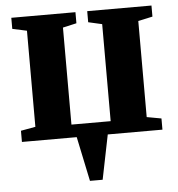

<svg xmlns="http://www.w3.org/2000/svg" viewBox="-52 -587 767 829"><g transform="rotate(-5 331.0 -172.5)"><path d="M304.5 193 264 0H26.5V-48.5L90 -60V-476.5L27.5 -490V-538H305.5V-490L246 -476.5V-56H416V-476.5L356.5 -490V-538H635V-490L572.5 -476.5V-60L635.5 -48.5V0H398.5L359.5 193Z"/></g></svg>

Font: Merriweather 60pt ExtraBold
Style: Regular
Weight: 800
Version: Version 2.100